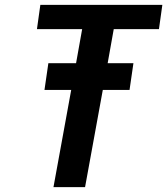

<svg xmlns="http://www.w3.org/2000/svg" viewBox="-20 -770 688 790"><path d="M634 -650H448L423 -510H529L513 -400H403L330 0H200L273 -400H163L179 -510H293L318 -650H132L146 -750H648Z"/></svg>

Font: Hermit
Style: Bold Italic
Weight: 700
Italic angle: -10°
Designer: Pablo Caro
Version: Version 2.000;PS 002.000;hotconv 1.0.88;makeotf.lib2.5.64775